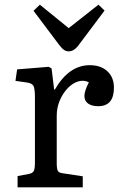

<svg xmlns="http://www.w3.org/2000/svg" viewBox="-20 -799 513 819"><path d="M55 0V-48L103 -57Q119 -60 124 -69.5Q129 -79 129 -105V-385Q129 -420 123 -432Q117 -444 95 -447L46 -454L53 -503L188 -514L200 -507L211 -417H214Q274 -521 363 -521Q410 -521 438 -495Q466 -469 466 -425Q466 -346 399 -346Q371 -346 355.5 -357.5Q340 -369 340 -390Q340 -410 359 -448Q337 -459 313 -451.5Q289 -444 268.5 -422.5Q248 -401 235 -370.5Q222 -340 222 -306V-103Q222 -79 226.5 -70.5Q231 -62 247 -60L333 -47V0ZM273 -580Q263 -580 254 -585.5Q245 -591 232 -608L123 -753L150 -779L273 -679L400 -779L426 -754L312 -602Q294 -580 273 -580Z"/></svg>

Font: Text Regular
Style: Regular
Weight: 400
Designer: Latin by Veronika Burian and Jose Scaglione. Greek by Irene Vlachou. Cyrillic by Vera Evstafieva.
Foundry: TypeTogether
Version: Version 3.002